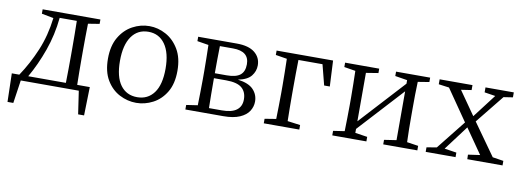

<svg xmlns="http://www.w3.org/2000/svg" viewBox="-57 -851 3622 1336"><g transform="rotate(10 1754.5 -182.5)"><path d="M140 -38H406Q407 -80 407.5 -134Q408 -188 408 -228V-286Q408 -327 407.5 -381Q407 -435 406 -476H285Q273 -354 233.5 -243Q194 -132 140 -38ZM486 -38H575L570 163H528L504 0H94L70 163H29L24 -38H77Q138 -129 182.5 -235Q227 -341 242 -467L158 -483V-514H566V-483L486 -470Q485 -429 484.5 -377.5Q484 -326 484 -286V-228Q484 -188 484.5 -134Q485 -80 486 -38Z M911 14Q849 14 792.5 -15.5Q736 -45 700.5 -104.5Q665 -164 665 -255Q665 -346 700.5 -406.5Q736 -467 792.5 -497.5Q849 -528 911 -528Q972 -528 1028 -497.5Q1084 -467 1120 -406.5Q1156 -346 1156 -255Q1156 -164 1120.5 -104.5Q1085 -45 1028.5 -15.5Q972 14 911 14ZM911 -26Q986 -26 1029 -84Q1072 -142 1072 -255Q1072 -367 1029 -427.5Q986 -488 911 -488Q835 -488 792.5 -427.5Q750 -367 750 -255Q750 -142 792.5 -84Q835 -26 911 -26Z M1417 -38H1508Q1578 -38 1612 -64Q1646 -90 1646 -139Q1646 -192 1612.5 -220.5Q1579 -249 1501 -249H1415V-228Q1415 -188 1415.5 -134Q1416 -80 1417 -38ZM1510 -476H1417Q1416 -436 1415.5 -383.5Q1415 -331 1415 -284H1499Q1564 -284 1594 -308Q1624 -332 1624 -384Q1624 -476 1510 -476ZM1257 -514H1530Q1614 -514 1657 -479.5Q1700 -445 1700 -389Q1700 -348 1673.5 -314.5Q1647 -281 1581 -268Q1658 -258 1691.5 -222.5Q1725 -187 1725 -138Q1725 -102 1705 -70.5Q1685 -39 1640.5 -19.5Q1596 0 1524 0H1257V-32L1337 -44Q1338 -85 1339 -137Q1340 -189 1340 -228V-286Q1340 -326 1339 -377.5Q1338 -429 1337 -470L1257 -483Z M2142 -476H1972Q1971 -434 1970.5 -380Q1970 -326 1970 -283V-228Q1970 -189 1970.5 -137.5Q1971 -86 1972 -44L2062 -32V0H1811V-32L1891 -45Q1892 -86 1893 -137.5Q1894 -189 1894 -228V-283Q1894 -324 1893 -376.5Q1892 -429 1891 -470L1811 -483V-514H2210L2219 -332H2179Z M2896 -483 2816 -470Q2814 -429 2813.5 -377Q2813 -325 2813 -286V-228Q2813 -189 2813.5 -137.5Q2814 -86 2816 -44L2896 -32V0H2655V-32L2741 -45V-390L2450 -73V-45L2536 -32V0H2295V-32L2375 -44Q2376 -86 2377 -137.5Q2378 -189 2378 -228V-286Q2378 -326 2377 -377.5Q2376 -429 2375 -470L2295 -483V-514H2536V-483L2450 -469V-127L2741 -444V-469L2655 -483V-514H2896Z M3421 -44 3498 -32V0H3249L3248 -32L3332 -44L3211 -218L3081 -45L3166 -32V0H2955V-32L3026 -44L3189 -249L3037 -469L2963 -479V-514H3195V-479L3122 -468L3238 -302L3364 -467L3287 -479V-514H3487V-479L3422 -469L3261 -269Z"/></g></svg>

Font: Shippori Mincho TTF
Style: Regular
Weight: 400
Version: Version 2.100